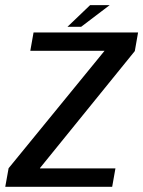

<svg xmlns="http://www.w3.org/2000/svg" viewBox="-38 -717 550 737"><path d="M-17.8 0H392.6L405.1 -70.5H115.3L115.8 -72.4L479.5 -521L492 -592.4H90.8L78.3 -521.9H363.1L362.6 -521.1L-5 -71.2ZM220.8 -614H273.3L383 -697.3H307.9Z"/></svg>

Font: Anybody Thin
Style: Italic
Weight: 100
Italic angle: -10°
Designer: Tyler Finck
Foundry: Etcetera Type Company
Version: Version 1.114;gftools[0.9.25]